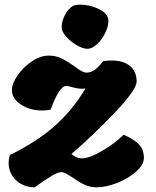

<svg xmlns="http://www.w3.org/2000/svg" viewBox="-20 -802 670 822"><path d="M244 -684Q244 -711 258 -738Q272 -765 293 -777Q303 -782 325 -782Q361 -782 397.5 -766Q434 -750 442 -726Q444 -721 444 -711Q444 -688 430 -660Q416 -632 395 -612.5Q374 -593 354 -593Q335 -593 308.5 -608.5Q282 -624 263 -645.5Q244 -667 244 -684ZM596 -126Q596 -97 563 -67.5Q530 -38 482 -19Q434 0 393 0Q366 0 342.5 -11Q319 -22 291 -42Q277 -51 264.5 -58Q252 -65 244 -65Q227 -65 200 -48.5Q173 -32 128 0Q79 -1 48 -31Q17 -61 17 -105Q17 -120 22 -138Q138 -195 214 -262.5Q290 -330 346 -423Q340 -422 330 -422Q315 -422 287 -429Q274 -434 263 -434Q234 -434 197 -333Q181 -329 160 -329Q108 -329 69.5 -354.5Q31 -380 31 -417Q31 -444 55 -479Q79 -514 116 -539Q153 -564 189 -564Q218 -564 243 -552Q268 -540 299 -518Q317 -504 329 -497.5Q341 -491 351 -491Q386 -491 421 -540Q441 -543 458 -543Q508 -543 536.5 -519.5Q565 -496 565 -453Q565 -419 474.5 -323Q384 -227 286 -143Q306 -124 330 -124Q363 -124 418 -156.5Q473 -189 509 -225Q554 -206 575 -183.5Q596 -161 596 -126Z"/></svg>

Font: Mogra
Style: Regular
Weight: 400
Designer: Lipi Raval
Foundry: Lipi Raval
Version: Version 1.002;PS 1.002;hotconv 1.0.88;makeotf.lib2.5.647800;